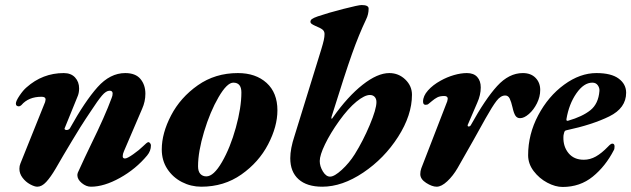

<svg xmlns="http://www.w3.org/2000/svg" viewBox="-20 -727 2505 762"><path d="M57 -57Q57 -69 61 -78L159 -322Q161 -330 161 -332Q161 -343 145 -343Q93 -343 65 -310Q60 -305 54 -305Q50 -305 46.5 -307.5Q43 -310 43 -316Q43 -326 57.5 -347.5Q72 -369 85 -380Q149 -437 233 -437Q262 -437 278 -419.5Q294 -402 294 -376Q294 -357 287 -342L237 -219L236 -216Q236 -214 238.5 -212.5Q241 -211 244 -211Q252 -211 257 -217Q317 -325 367 -381Q417 -437 477 -437Q518 -437 537.5 -413.5Q557 -390 557 -355Q557 -324 544 -295L472 -127Q467 -116 467 -107Q467 -98 476 -98Q485 -98 509 -115Q533 -132 546 -145Q564 -163 569 -163Q572 -163 575.5 -159Q579 -155 579 -150Q579 -128 564 -110Q519 -56 456 -21Q393 14 341 14Q322 14 304.5 -0.5Q287 -15 287 -32Q287 -36 289 -42Q319 -108 341 -153Q397 -267 423 -338Q427 -347 427 -356Q427 -367 415 -367Q401 -367 384.5 -347.5Q368 -328 340 -285L320 -255Q305 -233 267 -170Q229 -107 201 -58Q181 -24 163.5 -5Q146 14 128 14Q117 14 99.5 4.5Q82 -5 69.5 -21.5Q57 -38 57 -57Z M622 -134Q622 -198 659 -269Q696 -340 765 -388.5Q834 -437 924 -437Q995 -437 1038 -398Q1081 -359 1081 -289Q1081 -225 1044 -154Q1007 -83 938 -34.5Q869 14 779 14Q738 14 702 -4.5Q666 -23 644 -56.5Q622 -90 622 -134ZM938 -360Q938 -399 906 -399Q881 -399 847.5 -341.5Q814 -284 790 -204.5Q766 -125 766 -67Q766 -47 775 -37Q784 -27 799 -27Q828 -27 861 -84Q894 -141 916 -220.5Q938 -300 938 -360Z M1132 -99Q1132 -137 1149 -188L1255 -531Q1262 -554 1265 -567.5Q1268 -581 1268 -592Q1268 -603 1260 -609.5Q1252 -616 1232 -624Q1221 -629 1216.5 -632.5Q1212 -636 1212 -640Q1212 -647 1218 -651.5Q1224 -656 1241 -662Q1282 -676 1342.5 -691.5Q1403 -707 1415 -707Q1443 -707 1443 -693Q1443 -670 1433 -650Q1404 -589 1377 -513Q1350 -437 1296 -264Q1295 -261 1295 -258.5Q1295 -256 1296 -256Q1299 -256 1302 -262Q1360 -344 1419 -390.5Q1478 -437 1525 -437Q1562 -437 1588.5 -411.5Q1615 -386 1615 -351Q1615 -270 1560 -184Q1505 -98 1421.5 -42Q1338 14 1259 14Q1198 14 1165 -15.5Q1132 -45 1132 -99ZM1388 -115Q1421 -168 1447.5 -231Q1474 -294 1474 -322Q1474 -335 1467 -342.5Q1460 -350 1448 -350Q1427 -350 1394.5 -323.5Q1362 -297 1326 -247Q1291 -198 1270 -154.5Q1249 -111 1249 -88Q1249 -67 1261.5 -46.5Q1274 -26 1290 -26Q1307 -26 1336.5 -53Q1366 -80 1388 -115Z M1648 -36Q1648 -48 1652 -59L1755 -325Q1757 -333 1757 -335Q1757 -346 1743 -346Q1726 -346 1715.5 -340.5Q1705 -335 1695 -326.5Q1685 -318 1681 -315Q1677 -311 1669 -311Q1659 -311 1659 -324Q1659 -346 1678.5 -368Q1698 -390 1729 -407Q1754 -421 1781.5 -429Q1809 -437 1833 -437Q1860 -437 1874 -421.5Q1888 -406 1888 -380Q1888 -350 1874 -319L1837 -233Q1836 -232 1836 -229Q1836 -225 1840 -225Q1846 -225 1849 -231Q1906 -334 1953 -385.5Q2000 -437 2055 -437Q2087 -437 2105.5 -418Q2124 -399 2124 -370Q2124 -343 2111 -317Q2098 -291 2079 -274.5Q2060 -258 2044 -258Q2032 -258 2025.5 -268Q2019 -278 2014 -301Q2009 -323 2003 -335.5Q1997 -348 1985 -348Q1967 -348 1950.5 -326.5Q1934 -305 1907 -257Q1867 -184 1796 -60Q1778 -29 1755 -7.5Q1732 14 1713 14Q1695 14 1671.5 -1Q1648 -16 1648 -36Z M2076 -111Q2076 -194 2116 -269.5Q2156 -345 2219 -391Q2282 -437 2347 -437Q2406 -437 2435.5 -415Q2465 -393 2465 -359Q2465 -298 2398 -265Q2331 -232 2228 -210Q2221 -209 2219 -201Q2217 -195 2216.5 -190.5Q2216 -186 2216 -183Q2215 -145 2236.5 -119Q2258 -93 2297 -93Q2322 -93 2345 -106Q2368 -119 2393 -145Q2404 -157 2410 -157Q2419 -157 2419 -146Q2419 -135 2416 -131Q2383 -67 2332.5 -26Q2282 15 2213 15Q2184 15 2152 -2Q2120 -19 2098 -48Q2076 -77 2076 -111ZM2359 -366Q2360 -378 2352.5 -388.5Q2345 -399 2331 -399Q2297 -399 2267.5 -356.5Q2238 -314 2228 -254V-252Q2228 -246 2235 -248Q2291 -264 2323 -289.5Q2355 -315 2359 -366Z"/></svg>

Font: EB Garamond ExtraBold
Style: Italic
Weight: 800
Italic angle: -17.2°
Designer: Georg Duffner and Octavio Pardo
Foundry: Georg Duffner
Version: Version 1.000